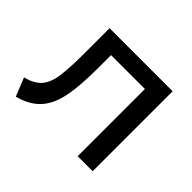

<svg xmlns="http://www.w3.org/2000/svg" viewBox="-117 -657 832 832"><g transform="rotate(45 299.5 -241.0)"><path d="M55.5 7.5 21.5 -77Q73 -90 96.5 -118.8Q120 -147.5 126.5 -200Q133 -252.5 133 -336.5V-490H519.5V0H427.5V-412H220V-336.5Q220 -256.5 213.2 -197.8Q206.5 -139 188.8 -98.5Q171 -58 138.8 -32.2Q106.5 -6.5 55.5 7.5Z"/></g></svg>

Font: Geologica Roman Light
Style: Regular
Weight: 300
Designer: Sindre Bremnes, Frode Helland
Foundry: Monokrom Skriftforlag AS
Version: Version 1.010;gftools[0.9.28]